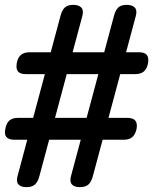

<svg xmlns="http://www.w3.org/2000/svg" viewBox="-31 -760 651 790"><path d="M541 -545Q564 -545 573 -534Q582 -523 578 -500Q574 -477 561 -466Q548 -455 525 -455H75Q52 -455 43 -466Q34 -477 38 -500Q42 -523 55 -534Q68 -545 91 -545ZM493 -275Q516 -275 525.5 -264Q535 -253 531 -230Q526 -207 513.5 -196Q501 -185 478 -185H28Q5 -185 -4.5 -196Q-14 -207 -9 -230Q-5 -253 7.5 -264Q20 -275 43 -275ZM131 -35Q125 -12 113 -1Q101 10 78 10Q55 10 45 -1Q35 -12 41 -35L218 -695Q224 -718 235.5 -729Q247 -740 270 -740Q293 -740 303.5 -729Q314 -718 308 -695ZM351 -35Q345 -12 333 -1Q321 10 298 10Q275 10 265 -1Q255 -12 261 -35L438 -695Q444 -718 455.5 -729Q467 -740 490 -740Q513 -740 523.5 -729Q534 -718 528 -695Z"/></svg>

Font: Maple Mono
Style: Italic
Weight: 400
Italic angle: -10°
Monospace: yes
Designer: subframe7536
Version: Version 7.300